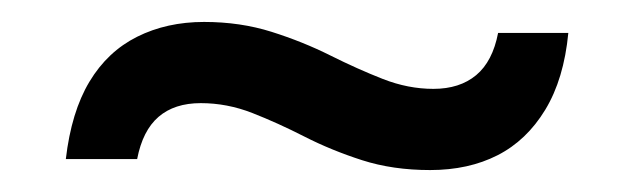

<svg xmlns="http://www.w3.org/2000/svg" viewBox="-20 -445 578 175"><path d="M372 -290Q407 -290 433.5 -303.5Q460 -317 477 -345Q494 -373 498 -415H434Q429 -389 414 -376.5Q399 -364 375 -364Q352 -364 329 -373Q306 -382 281 -394.5Q256 -407 227.5 -416Q199 -425 166 -425Q132 -425 105 -411.5Q78 -398 61.5 -370.5Q45 -343 40 -300H105Q110 -326 124.5 -338.5Q139 -351 163 -351Q187 -351 210 -342Q233 -333 257.5 -320.5Q282 -308 310 -299Q338 -290 372 -290Z"/></svg>

Font: Instrument Sans SemiCondensed Medium
Style: Regular
Weight: 500
Width: 4
Designer: Rodrigo Fuenzalida
Foundry: fragTYPE
Version: Version 1.000;gftools[0.9.28]